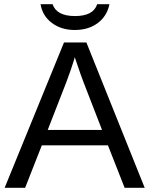

<svg xmlns="http://www.w3.org/2000/svg" viewBox="-20 -889 707 909"><path d="M665 0H570L491 -201H178L99 0H2L283 -688H389ZM348 -577 334 -618 330 -604Q317 -561 294 -500L206 -274H463L375 -501Q361 -538 348 -577ZM334 -747Q270 -747 225.5 -780.5Q181 -814 172 -869H229Q248 -813 335 -813Q422 -813 440 -869H498Q487 -813 443 -780Q399 -747 334 -747Z"/></svg>

Font: Libra Sans
Style: Regular
Weight: 400
Foundry: Context Ltd
Version: Version 1.002